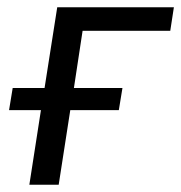

<svg xmlns="http://www.w3.org/2000/svg" viewBox="-20 -510 500 530"><path d="M61 0 93 -206H5L15 -267H103L138 -490H460L450 -425H208L184 -267H318L308 -206H174L142 0Z"/></svg>

Font: Nunito Sans 10pt SemiCondensed
Style: Italic
Weight: 400
Width: 4
Italic angle: -9°
Designer: Vernon Adams
Foundry: Vernon Adams
Version: Version 3.101;gftools[0.9.27]